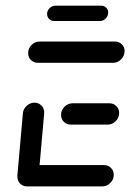

<svg xmlns="http://www.w3.org/2000/svg" viewBox="-20 -667 466 687"><path d="M41.9 -36.3 61.9 -261.5Q63.3 -277 75.4 -288.3Q87.4 -299.6 103.3 -299.6Q118.9 -299.6 129.3 -288.3Q139.6 -277 138.1 -261.5L118.1 -36.3ZM387 -41.5Q387 -24.4 374.6 -12.2Q362.2 0 345.6 0H77Q62.2 0 52.2 -10Q42.2 -20 42.2 -34.8Q42.2 -51.9 54.6 -64.1Q67 -76.3 83.3 -76.3H352.2Q367 -76.3 377 -66.3Q387 -56.3 387 -41.5ZM198.5 -255.9Q198.5 -273 210.9 -285.2Q223.3 -297.4 240 -297.4H371.5Q386.3 -297.4 396.3 -287.4Q406.3 -277.4 406.3 -262.6Q406.3 -245.6 393.9 -233.3Q381.5 -221.1 364.8 -221.1H233.3Q218.5 -221.1 208.5 -231.1Q198.5 -241.1 198.5 -255.9ZM80.7 -477Q80.7 -494.1 93.1 -506.3Q105.6 -518.5 122.2 -518.5H390.7Q405.6 -518.5 415.7 -508.7Q425.9 -498.9 425.9 -484.4Q425.9 -467.4 413.5 -454.8Q401.1 -442.2 384.1 -442.2H115.6Q100.7 -442.2 90.7 -452.2Q80.7 -462.2 80.7 -477ZM148.5 -617.4Q148.5 -629.3 157.6 -638Q166.7 -646.7 178.5 -646.7H342.2Q353 -646.7 360 -639.6Q367 -632.6 367 -621.9Q367 -609.6 358.3 -600.7Q349.6 -591.9 337.8 -591.9H173.7Q163 -591.9 155.7 -599.3Q148.5 -606.7 148.5 -617.4Z"/></svg>

Font: 26F Galaxy Sans
Style: Bold Italic
Weight: 700
Italic angle: -5°
Designer: C₂₉H₂₅N₃O₅
Version: Version 1.200